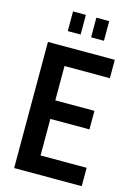

<svg xmlns="http://www.w3.org/2000/svg" viewBox="-130 -943 705 1010"><g transform="rotate(15 222.0 -438.0)"><path d="M52 0V-687H416V-587H169V-400H382V-299H169V-100H420V0ZM138 -769V-876H208V-769ZM265 -769V-876H335V-769Z"/></g></svg>

Font: Archivo ExtraCondensed SemiBold
Style: Regular
Weight: 600
Width: 2
Designer: Hector Gatti
Foundry: Omnibus-Type
Version: Version 2.001